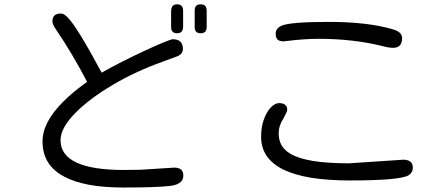

<svg xmlns="http://www.w3.org/2000/svg" viewBox="-20 -798 2040 875"><path d="M787.1 -778.3Q773.4 -778.3 767.6 -771.5Q760.7 -763.7 759.8 -749V-675.8Q759.8 -660.2 766.6 -653.3Q773.4 -646.5 787.1 -646.5Q804.7 -646.5 810.5 -658.2Q814.5 -665 814.5 -675.8V-749Q814.5 -771.5 798.8 -776.4Q793.9 -778.3 787.1 -778.3ZM894.5 -778.3Q880.9 -778.3 874 -771.5Q867.2 -764.6 867.2 -749V-675.8Q867.2 -660.2 874 -653.3Q880.9 -646.5 894.5 -646.5Q908.2 -646.5 915 -653.3Q921.9 -660.2 921.9 -675.8V-749Q921.9 -771.5 906.2 -776.4Q901.4 -778.3 894.5 -778.3ZM544.9 -23.4Q255.9 -23.4 255.9 -159.2Q255.9 -215.8 326.2 -286.1Q389.6 -349.6 493.7 -411.1Q597.7 -472.7 720.7 -516.6L792 -543Q813.5 -553.7 813.5 -575.2Q813.5 -619.1 767.6 -619.1Q752.9 -619.1 640.6 -567.4Q527.3 -514.6 443.4 -466.8Q331.1 -675.8 289.1 -717.8Q271.5 -736.3 258.8 -736.3Q237.3 -736.3 228 -727.1Q218.8 -717.8 218.8 -700.2Q218.8 -687.5 235.4 -663.1Q307.6 -557.6 377 -424.8Q310.5 -377.9 268.6 -335Q173.8 -241.2 173.8 -153.3Q173.8 -43.9 274.4 7.8Q366.2 56.6 543 56.6Q696.3 56.6 759.8 48.8Q791 43.9 804.7 30.3Q815.4 19.5 815.4 2Q815.4 -15.6 806.2 -24.4Q796.9 -33.2 775.4 -34.2L621.1 -24.4Z M1262.7 -680.7Q1236.3 -668.9 1236.3 -643.6Q1236.3 -621.1 1251 -613.3Q1258.8 -610.4 1270.5 -609.4L1288.1 -611.3Q1367.2 -621.1 1431.6 -621.1Q1592.8 -621.1 1727.5 -586.9Q1752 -580.1 1771.5 -580.1Q1812.5 -580.1 1812.5 -624Q1812.5 -652.3 1771.5 -664.1Q1656.2 -698.2 1479 -698.2Q1301.8 -698.2 1262.7 -680.7ZM1861.3 -33.2Q1861.3 -50.8 1851.6 -60.1Q1841.8 -69.3 1819.3 -70.3L1570.3 -53.7Q1375 -53.7 1302.7 -97.7Q1250 -128.9 1250 -189.5Q1250 -225.6 1271.5 -257.8Q1288.1 -289.1 1289.1 -295.9Q1289.1 -311.5 1281.2 -318.4Q1272.5 -328.1 1252 -328.1Q1233.4 -328.1 1214.4 -308.6Q1195.3 -289.1 1182.6 -253.9Q1169.9 -218.8 1169.9 -174.8Q1169.9 24.4 1574.2 24.4Q1800.8 24.4 1841.8 1Q1861.3 -11.7 1861.3 -33.2Z"/></svg>

Font: FakePearl
Style: Light
Weight: 350
Version: Version 1.2